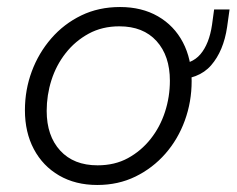

<svg xmlns="http://www.w3.org/2000/svg" viewBox="-20 -520 674 547"><path d="M257 7Q195 7 148.5 -20Q102 -47 76.5 -95Q51 -143 51 -206Q51 -264 70.5 -316.5Q90 -369 126 -410.5Q162 -452 211.5 -476Q261 -500 322 -500Q384 -500 430 -473.5Q476 -447 501 -399.5Q526 -352 526 -289Q526 -230 506.5 -176.5Q487 -123 451 -82Q415 -41 366 -17Q317 7 257 7ZM258 -49Q307 -49 344.5 -69.5Q382 -90 409 -124Q436 -158 450 -201Q464 -244 464 -290Q464 -361 426 -403Q388 -445 320 -445Q271 -445 232.5 -424Q194 -403 167 -368.5Q140 -334 126.5 -291.5Q113 -249 113 -204Q113 -133 151.5 -91Q190 -49 258 -49ZM475 -293 478 -336Q526 -336 551 -365.5Q576 -395 584 -449L590 -493H634L627 -443Q617 -375 581.5 -334Q546 -293 475 -293Z"/></svg>

Font: Hanken Grotesk Light
Style: Italic
Weight: 300
Italic angle: -8°
Designer: Alfredo Marco Pradil
Foundry: Hanken Design Co.
Version: Version 3.013